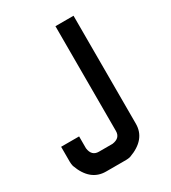

<svg xmlns="http://www.w3.org/2000/svg" viewBox="-145 -638 634 713"><g transform="rotate(-30 172.0 -281.0)"><path d="M205.6 -561.5H283.2V-98.6Q283.2 -31.2 203.1 -2.4Q194.3 0 184.6 0H98.6Q31.2 0 2.4 -79.6Q0 -88.9 0 -98.6V-163.1H77.1V-112.3Q81.5 -77.1 112.3 -77.1H170.4Q205.6 -81.5 205.6 -112.3Z"/></g></svg>

Font: Kadhim
Style: Regular
Weight: 400
Designer: Developer/ Husham Jawad
Version: Version 1.00;December 29, 2020;FontCreator 13.0.0.2683 32-bi